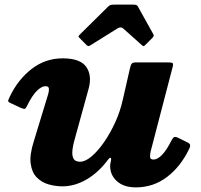

<svg xmlns="http://www.w3.org/2000/svg" viewBox="-20 -790 870 831"><path d="M353 -596.5Q357 -592.5 360.5 -591Q364 -589.5 370.5 -593.5L488.5 -667Q502.5 -676 513.5 -666.5L593 -595.5Q598.5 -591 601 -590.2Q603.5 -589.5 609.5 -596L639.5 -626Q644 -631 645 -634.5Q646 -638 643.5 -642L577 -761.5Q574 -767 569.8 -768.5Q565.5 -770 555.5 -770H476.5Q465.5 -770 459.8 -768.8Q454 -767.5 448 -761.5L327 -642Q321 -636 320 -633.2Q319 -630.5 324.5 -625.5ZM22.5 -372Q16.5 -359 15.2 -354Q14 -349 27.5 -343L70.5 -323Q85 -317 88.5 -319.2Q92 -321.5 98.5 -334.5Q119 -376.5 139.5 -396.8Q160 -417 177 -417Q191.5 -417 191.8 -405Q192 -393 188 -381L126.5 -179Q107.5 -119.5 112.8 -81.5Q118 -43.5 139.2 -22Q160.5 -0.5 190.2 8Q220 16.5 250.5 16.5Q304 16.5 355.8 -14Q407.5 -44.5 448 -99.5Q454 -107 457.8 -107.2Q461.5 -107.5 461 -99.5L457 -77.5Q454.5 -35.5 484.5 -7.2Q514.5 21 568 21Q643.5 21 702.8 -24Q762 -69 799 -146Q805.5 -159.5 801.5 -165.8Q797.5 -172 783.5 -177.5L749 -194.5Q736.5 -200 731.2 -195Q726 -190 720.5 -179Q701.5 -141 681.8 -120.2Q662 -99.5 644.5 -99.5Q630 -99.5 629.5 -111.2Q629 -123 632 -134.5L727.5 -501Q731 -515 726 -517.5Q721 -520 703.5 -520H568.5Q553 -520 549 -513Q545 -506 542.5 -494.5L511.5 -358.5Q500.5 -308.5 478.8 -260.8Q457 -213 430.2 -174.5Q403.5 -136 376.2 -113Q349 -90 326.5 -90Q305 -90 297.8 -104.2Q290.5 -118.5 294 -144.2Q297.5 -170 308 -204.5L363 -404Q379.5 -462 353.8 -499.8Q328 -537.5 251.5 -537.5Q176.5 -537.5 117.2 -491.8Q58 -446 22.5 -372Z"/></svg>

Font: Besley ExtraBold
Style: Italic
Weight: 800
Italic angle: -13°
Designer: Owen Earl
Foundry: indestructible type*
Version: Version 2.001